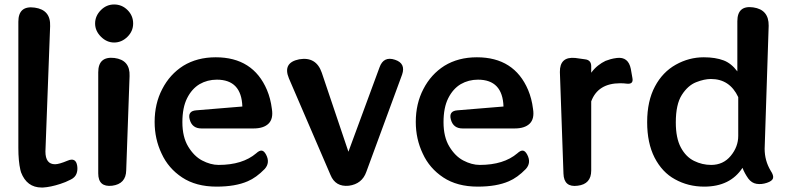

<svg xmlns="http://www.w3.org/2000/svg" viewBox="-20 -823 3527 858"><path d="M166 15Q100 15 74 -53Q73 -56 71 -64Q62 -103 62 -162V-726Q62 -799 135 -789Q207 -779 204 -706L183 -146Q183 -89 226 -89Q244 -89 282 -105Q319 -121 325 -82Q328 -62 321.5 -46Q315 -30 297 -21Q272 -8 249 -1Q206 13 172 15Z M419 -500Q419 -572 491 -564Q562 -555 559 -483L544 -62Q543 -1 481 7Q419 14 419 -48ZM490 -633Q457 -633 431 -659Q405 -685 405 -718Q405 -752 431 -778Q456 -803 490 -803Q525 -803 550 -778Q575 -753 575 -718Q575 -684 550 -659Q524 -633 490 -633Z M948 11Q856 11 794 -30Q732 -71 702 -137Q671 -202 671 -278Q671 -360 705 -425Q739 -491 799 -529Q861 -567 944 -567Q1111 -567 1173 -421Q1181 -402 1186.5 -381Q1192 -360 1195 -336Q1202 -292 1180 -270.5Q1158 -249 1113 -249H880Q839 -249 828 -288Q817 -327 857 -330L1063 -347Q1059 -467 949 -467Q907 -467 872 -447Q837 -426 816 -384Q795 -342 795 -277Q795 -211 821 -168Q847 -125 883 -106Q921 -86 957 -86Q1064 -86 1125 -138Q1139 -151 1149.5 -150Q1160 -149 1169 -132Q1188 -96 1163 -68Q1125 -29 1087 -13Q1032 11 948 11Z M1271 -473Q1242 -543 1317 -558Q1393 -571 1418 -498L1537 -145L1676 -522Q1694 -573 1745 -556Q1794 -540 1777 -490L1617 -55Q1598 -1 1539 7Q1479 13 1457 -41Z M2115 11Q2023 11 1961 -30Q1899 -71 1869 -137Q1838 -202 1838 -278Q1838 -360 1872 -425Q1906 -491 1966 -529Q2028 -567 2111 -567Q2278 -567 2340 -421Q2348 -402 2353.5 -381Q2359 -360 2362 -336Q2369 -292 2347 -270.5Q2325 -249 2280 -249H2047Q2006 -249 1995 -288Q1984 -327 2024 -330L2230 -347Q2226 -467 2116 -467Q2074 -467 2039 -447Q2004 -426 1983 -384Q1962 -342 1962 -277Q1962 -211 1988 -168Q2014 -125 2050 -106Q2088 -86 2124 -86Q2231 -86 2292 -138Q2306 -151 2316.5 -150Q2327 -149 2336 -132Q2355 -96 2330 -68Q2292 -29 2254 -13Q2199 11 2115 11Z M2482 -501Q2481 -571 2551 -564L2594 -558Q2622 -555 2622 -527V-498Q2636 -517 2652.5 -530Q2669 -543 2686 -551Q2696 -555 2708.5 -558.5Q2721 -562 2737 -564Q2788 -570 2799 -515L2806 -475Q2812 -446 2782 -449Q2774 -450 2767 -450.5Q2760 -451 2752 -451Q2652 -451 2622 -370V-61Q2622 0 2561 7Q2500 15 2498 -47Z M3127 11Q3055 11 2996 -22Q2939 -53 2905 -119Q2872 -184 2872 -277Q2872 -372 2907 -437Q2941 -501 3000 -534Q3059 -567 3125 -567Q3177 -567 3214 -553Q3248 -540 3275 -504V-728Q3275 -800 3346 -790Q3416 -780 3415 -708L3397 -158Q3397 -105 3424 -60Q3438 -39 3434.5 -26.5Q3431 -14 3407 -6Q3383 2 3361 -1.5Q3339 -5 3324 -25Q3307 -49 3298 -73Q3243 11 3127 11ZM3158 -86Q3212 -86 3245.5 -126.5Q3279 -167 3279 -216V-389Q3241 -470 3157 -470Q3127 -470 3090.5 -455.5Q3054 -441 3027 -399Q3000 -357 3000 -276Q3000 -206 3022.5 -164Q3045 -122 3081.5 -104Q3118 -86 3158 -86Z"/></svg>

Font: MaokenZhuyuanTi
Style: Regular
Weight: 400
Designer: Fontworks Inc & LongZhuTi team: ZERO子、时光羊、荆南、频凡、刘鹏、Little White Dog、帆影Magmeta、奈白不弍、白日月球、ChaoTawei、雨三（排名不分先后）
Version: Version 1.000; 20230222